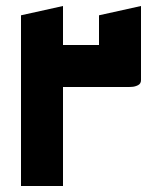

<svg xmlns="http://www.w3.org/2000/svg" viewBox="-20 -620 540 640"><path d="M50 0V-569L190 -600V-470H310V-569L450 -600V-353Q450 -341 440 -336Q430 -331 420 -330.5Q410 -330 410 -330H190V0Z"/></svg>

Font: Reem Kufi Ink
Style: Bold
Weight: 700
Designer: Khaled Hosny
Version: Version 1.002